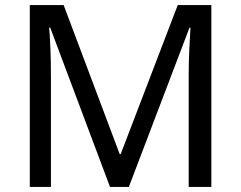

<svg xmlns="http://www.w3.org/2000/svg" viewBox="-20 -734 947 754"><path d="M412 0 177 -626H173Q176 -595 178 -542.5Q180 -490 180 -433V0H97V-714H230L450 -129H454L678 -714H810V0H721V-439Q721 -491 723.5 -542Q726 -593 728 -625H724L486 0Z"/></svg>

Font: Noto Sans Tifinagh APT
Style: Regular
Weight: 400
Designer: JamraPatel
Foundry: JamraPatel LLC
Version: Version 2.006; ttfautohint (v1.8.4.7-5d5b)